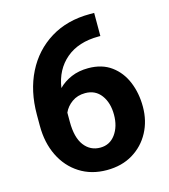

<svg xmlns="http://www.w3.org/2000/svg" viewBox="-109 -804 792 901"><g transform="rotate(-15 287.0 -354.0)"><path d="M411.6 -718.3H432.1V-606H423.8Q325.2 -606 265.1 -555.2Q205.1 -504.4 192.4 -417.5Q218.3 -443.8 254.9 -459.5Q291.5 -475.1 337.4 -475.1Q404.3 -475.1 449.2 -442.1Q494.1 -409.2 516.6 -354.5Q539.1 -299.8 539.1 -234.4Q539.1 -165.5 509.5 -110.4Q480 -55.2 426.3 -22.7Q372.6 9.8 299.8 9.8Q224.6 9.8 168 -26.4Q111.3 -62.5 80.1 -126.2Q48.8 -189.9 48.8 -272V-326.7Q48.8 -441.4 93 -529.5Q137.2 -617.7 218.8 -668Q300.3 -718.3 411.6 -718.3ZM189.5 -254.4Q189.5 -177.7 219 -138.9Q248.5 -100.1 296.9 -100.1Q343.3 -100.1 370.8 -137.9Q398.4 -175.8 398.4 -232.9Q398.4 -291 370.6 -328.4Q342.8 -365.7 293.5 -365.7Q255.9 -365.7 228.8 -346.2Q201.7 -326.7 189.5 -298.8Z"/></g></svg>

Font: Vazirmatn RD
Style: Bold
Weight: 700
Designer: Saber Rastikerdar
Foundry: Saber Rastikerdar
Version: Version 32.102